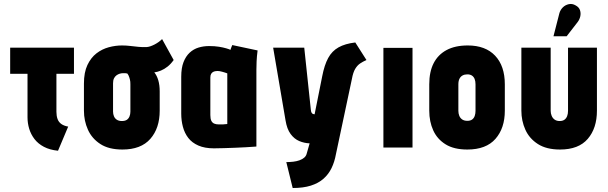

<svg xmlns="http://www.w3.org/2000/svg" viewBox="-20 -740 3050 963"><path d="M263 -179V-370H351V-501H31V-370H118V-151Q118 -122 126.5 -94Q135 -66 153 -42.5Q171 -19 200.5 -3.5Q230 12 271 16L322 -105Q300 -109 287 -118.5Q274 -128 268.5 -143.5Q263 -159 263 -179Z M851 -439 793 -544Q777 -528 754.5 -516.5Q732 -505 716 -504Q696 -503 675 -505Q654 -507 633.5 -509.5Q613 -512 592 -512Q559 -512 525.5 -503Q492 -494 464 -472.5Q436 -451 418.5 -414Q401 -377 401 -321V-185Q401 -134 421 -89.5Q441 -45 483.5 -17.5Q526 10 594 10Q687 10 734 -43.5Q781 -97 781 -185V-282Q781 -313 774 -337Q767 -361 754 -377Q770 -379 787 -386Q804 -393 820.5 -406Q837 -419 851 -439ZM634 -317V-180Q634 -167 629.5 -156Q625 -145 616 -139Q607 -133 591 -133Q576 -133 566 -139.5Q556 -146 551.5 -157Q547 -168 547 -180V-322Q547 -337 551.5 -346.5Q556 -356 564 -362Q572 -368 581 -370.5Q590 -373 598 -373Q602 -373 605.5 -373Q609 -373 612 -372.5Q615 -372 619 -371Q622 -367 624.5 -362Q627 -357 628.5 -352Q630 -347 631.5 -341.5Q633 -336 633.5 -330Q634 -324 634 -317Z M1272 -487 1145 -514Q1141 -506 1138.5 -498Q1136 -490 1136 -490Q1130 -493 1115 -497.5Q1100 -502 1078.5 -505.5Q1057 -509 1029 -509Q1001 -509 976 -501.5Q951 -494 931.5 -476Q912 -458 900.5 -428.5Q889 -399 889 -355V-170Q889 -135 897.5 -103.5Q906 -72 924.5 -48Q943 -24 975 -10Q1007 4 1053 4Q1076 4 1104 3Q1132 2 1161 1Q1190 0 1213.5 -1.5Q1237 -3 1251.5 -4Q1266 -5 1266 -5V-390Q1266 -407 1267 -431.5Q1268 -456 1272 -487ZM1035 -163V-351Q1035 -363 1039 -369.5Q1043 -376 1048.5 -379Q1054 -382 1060.5 -383Q1067 -384 1071 -384Q1076 -384 1082 -383Q1088 -382 1095 -380Q1102 -378 1108.5 -376Q1115 -374 1120 -372V-118Q1114 -118 1108.5 -117Q1103 -116 1098 -116Q1093 -116 1087.5 -116Q1082 -116 1077 -116Q1064 -116 1054.5 -120Q1045 -124 1040 -134Q1035 -144 1035 -163Z M1818 -439 1762 -527Q1711 -521 1678 -502.5Q1645 -484 1626 -449Q1607 -414 1596 -357L1558 -167Q1558 -167 1555.5 -167Q1553 -167 1549.5 -168.5Q1546 -170 1543 -174.5Q1540 -179 1539 -190L1506 -501H1350L1412 -137Q1419 -93 1437.5 -68Q1456 -43 1481 -32.5Q1506 -22 1533 -21L1519 28Q1516 42 1506 50.5Q1496 59 1482 64Q1468 69 1451 71Q1434 73 1416 73L1448 203Q1501 203 1539 191Q1577 179 1602.5 156.5Q1628 134 1643 103Q1658 72 1665 33L1745 -344Q1751 -377 1761.5 -394.5Q1772 -412 1786 -421.5Q1800 -431 1818 -439Z M1903 0H2049V-500H1903Z M2512 -185V-317Q2512 -409 2463.5 -460.5Q2415 -512 2326 -512Q2263 -512 2220 -489Q2177 -466 2155 -423Q2133 -380 2133 -317V-185Q2133 -130 2153 -86Q2173 -42 2215 -16Q2257 10 2324 10Q2418 10 2465 -43.5Q2512 -97 2512 -185ZM2365 -317V-184Q2365 -170 2361 -158.5Q2357 -147 2348 -140.5Q2339 -134 2324 -134Q2308 -134 2298 -141Q2288 -148 2283.5 -159.5Q2279 -171 2279 -184V-317Q2279 -334 2284.5 -345Q2290 -356 2300 -361.5Q2310 -367 2324 -367Q2338 -367 2347 -361Q2356 -355 2360.5 -344Q2365 -333 2365 -317Z M2974 -185V-501H2829V-184Q2829 -169 2824.5 -157.5Q2820 -146 2811 -139.5Q2802 -133 2787 -133Q2772 -133 2762 -140Q2752 -147 2747 -159Q2742 -171 2742 -184V-501H2595V-185Q2595 -134 2615 -89.5Q2635 -45 2678 -17.5Q2721 10 2789 10Q2882 10 2928 -43.5Q2974 -97 2974 -185ZM2877 -629Q2887 -642 2890.5 -658Q2894 -674 2889 -689Q2884 -704 2867 -713Q2850 -723 2832.5 -719Q2815 -715 2803 -703Q2791 -691 2786 -675L2756 -558H2822Z"/></svg>

Font: Advent Pro ExtraBold
Style: Regular
Weight: 800
Designer: VivaRado, Andreas Kalpakidis
Foundry: VivaRado, Andreas Kalpakidis
Version: Version 3.000